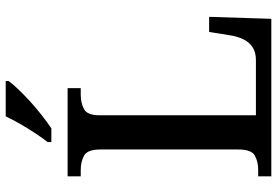

<svg xmlns="http://www.w3.org/2000/svg" viewBox="-169 -802 971 673"><g transform="rotate(-90 316.5 -465.5)"><path d="M35 0V-46H57Q87 -46 108 -58Q129 -70 129 -115V-599Q129 -644 108 -656Q87 -668 57 -668H35V-714H344V-668H321Q292 -668 270.5 -656.5Q249 -645 249 -603V-54H443Q470 -54 488 -66Q506 -78 515.5 -98.5Q525 -119 529 -143L541 -218H594L587 0ZM155 -784Q170 -803 187 -829Q204 -855 219.5 -882Q235 -909 245 -931H369V-921Q360 -908 341 -888Q322 -868 298 -846Q274 -824 249 -804.5Q224 -785 203 -771H155Z"/></g></svg>

Font: Noto Naskh Arabic Medium
Style: Regular
Weight: 500
Designer: Monotype Design Team, David Williams, Mohamad Dakak and Nizar Qandah
Foundry: Monotype Imaging Inc.
Version: Version 2.016